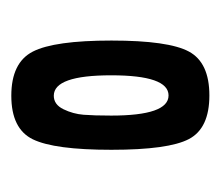

<svg xmlns="http://www.w3.org/2000/svg" viewBox="-46 -726 399 348"><g transform="rotate(90 154.0 -552.5)"><path d="M154 -373Q94 -373 74 -412Q54 -451 54 -554.5Q54 -658 74 -695Q94 -732 153.5 -732Q213 -732 232.5 -695Q252 -658 252 -554.5Q252 -451 233 -412Q214 -373 154 -373ZM190 -554Q190 -658 153.5 -658Q117 -658 117 -554Q117 -450 154 -450Q170 -450 178.5 -467.5Q187 -485 188.5 -504Q190 -523 190 -554Z"/></g></svg>

Font: Economica
Style: Bold
Weight: 700
Designer: Vicente Lamonaca
Foundry: Vicente Lamonaca
Version: Version 1.100